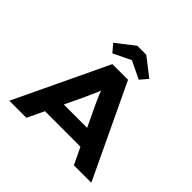

<svg xmlns="http://www.w3.org/2000/svg" viewBox="-217 -1139 1361 1361"><g transform="rotate(45 464.0 -458.5)"><path d="M53 0 386 -700H543L875 0H700L508 -403Q498 -426 488.5 -446Q479 -466 471.5 -485.5Q464 -505 457 -525Q450 -545 444 -565L481 -566Q474 -544 467 -523.5Q460 -503 451 -483Q442 -463 433 -443.5Q424 -424 415 -402L224 0ZM208 -126 263 -254H663L692 -126ZM332 -754 283 -811 419 -917H509L645 -811L596 -754L449 -825H479Z"/></g></svg>

Font: Lexend Tera
Style: Bold
Weight: 700
Designer: Bonnie Shaver-Troup, Thomas Jockin
Foundry: Lexend
Version: Version 1.007